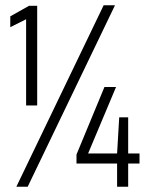

<svg xmlns="http://www.w3.org/2000/svg" viewBox="-20 -708 570 728"><path d="M79 -308V-635L19 -605V-646L90 -686H121V-308ZM42 0 373 -688H416L85 0ZM424 0V-88H270V-122L376 -378H420L314 -126H424L432 -263H466V-126H509V-88H466V0Z"/></svg>

Font: Saira Condensed Light
Style: Regular
Weight: 300
Width: 3
Designer: Hector Gatti with collaboration of the Omnibus-Type team
Foundry: Omnibus-Type
Version: Version 1.101